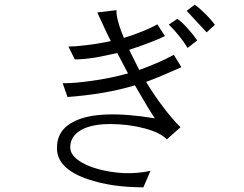

<svg xmlns="http://www.w3.org/2000/svg" viewBox="-20 -801 1040 818"><path d="M476.6 -757.8 394.5 -748 434.6 -661.1 452.1 -626Q398.4 -614.3 345.7 -608.4Q297.9 -602.5 271.5 -602.5L298.8 -547.9Q335.9 -547.9 384.8 -555.7Q428.7 -563.5 479.5 -575.2L525.4 -488.3Q448.2 -466.8 367.2 -456.1Q299.8 -446.3 247.1 -446.3L267.6 -387.7Q347.7 -393.6 420.9 -406.2Q490.2 -418 554.7 -437.5Q581.1 -391.6 606.4 -349.6Q627 -315.4 639.6 -296.9Q401.4 -335.9 296.9 -284.2Q221.7 -248 222.7 -168.9Q222.7 -83 352.5 -38.1Q454.1 -2.9 590.8 -2.9L621.1 -73.2Q568.4 -61.5 507.8 -63.5Q449.2 -66.4 396.5 -81.1Q343.8 -95.7 312.5 -119.1Q279.3 -143.6 279.3 -172.9Q279.3 -221.7 327.1 -248Q372.1 -272.5 450.2 -272.5Q527.3 -272.5 596.7 -253.9Q665 -235.4 690.4 -207L749 -258.8Q711.9 -295.9 673.8 -346.7Q636.7 -395.5 602.5 -452.1Q640.6 -465.8 680.7 -483.4Q712.9 -497.1 752.9 -514.6L720.7 -567.4Q686.5 -548.8 647.5 -532.2Q613.3 -517.6 573.2 -502.9L530.3 -588.9Q577.1 -603.5 619.1 -620.1Q658.2 -634.8 682.6 -647.5L650.4 -697.3Q621.1 -680.7 583 -666Q547.9 -651.4 507.8 -639.6Q491.2 -678.7 483.4 -709Q474.6 -740.2 476.6 -757.8ZM809.6 -781.2 775.4 -754.9 822.3 -704.1 860.4 -663.1 895.5 -695.3Q876 -721.7 848.6 -748Q825.2 -770.5 809.6 -781.2ZM735.4 -720.7 699.2 -696.3Q722.7 -673.8 745.1 -645.5Q764.6 -621.1 779.3 -596.7L820.3 -628.9Q799.8 -658.2 775.4 -684.6Q750 -711.9 735.4 -720.7Z"/></svg>

Font: Dotum
Style: Regular
Weight: 400
Version: Version 2.21